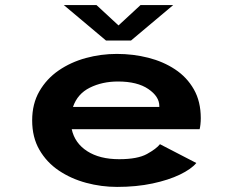

<svg xmlns="http://www.w3.org/2000/svg" viewBox="-20 -724 915 755"><path d="M440.5 11Q378.5 11 319 -5Q259.5 -21 211.5 -53.2Q163.5 -85.5 135 -134.8Q106.5 -184 106.5 -250.5Q106.5 -316 134.8 -365Q163 -414 210.5 -446.8Q258 -479.5 317.5 -495.8Q377 -512 439.5 -512Q503.5 -512 562.8 -497Q622 -482 668.5 -451.2Q715 -420.5 742.2 -372.8Q769.5 -325 769.5 -259.5Q769.5 -246.5 768.2 -235Q767 -223.5 765 -216H262Q274 -161 323 -129.5Q372 -98 448.5 -98Q521 -98 558 -118.5Q595 -139 609 -157L752 -83Q732 -59 687.5 -37.5Q643 -16 579.8 -2.5Q516.5 11 440.5 11ZM444 -403.5Q382 -403.5 333.2 -379.2Q284.5 -355 267 -303.5H606.5V-307Q606.5 -344.5 563.2 -374Q520 -403.5 444 -403.5ZM231 -704H359.5L446 -624L532.5 -704H661L495 -564.5H397Z"/></svg>

Font: Trispace SemiExpanded SemiBold
Style: Regular
Weight: 600
Width: 6
Designer: Tyler Finck
Foundry: Etcetera Type Company
Version: Version 1.210; ttfautohint (v1.8.3)